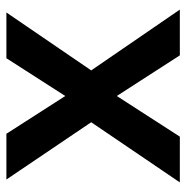

<svg xmlns="http://www.w3.org/2000/svg" viewBox="-11 -571 582 600"><g transform="rotate(-90 280.0 -271.0)"><path d="M198 -277 10 0H153L280 -197L407 0H550L360 -277L541 -542H398L280 -358L162 -542H19Z"/></g></svg>

Font: Noto Sans Bengali UI SemiBold
Style: Regular
Weight: 600
Designer: Jelle Bosma - Monotype Design Team
Foundry: Monotype Imaging Inc.
Version: Version 2.003